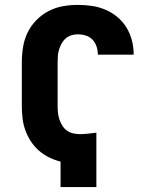

<svg xmlns="http://www.w3.org/2000/svg" viewBox="-20 -763 640 783"><path d="M227 0V-104Q203 -110 180.5 -121Q158 -132 139 -148.5Q120 -165 106 -186.5Q92 -208 83.5 -231.5Q75 -255 72 -280Q69 -305 69 -330V-509Q69 -540 74 -571Q79 -602 92.5 -630Q106 -658 128 -680.5Q150 -703 177.5 -717.5Q205 -732 235.5 -737.5Q266 -743 297 -743Q326 -743 354 -739Q382 -735 408.5 -724Q435 -713 457.5 -694.5Q480 -676 495 -652Q510 -628 517.5 -600Q525 -572 525 -544V-540H379V-542Q379 -558 373.5 -574Q368 -590 357 -601.5Q346 -613 330 -618Q314 -623 297 -623Q284 -623 271 -619Q258 -615 248 -606.5Q238 -598 231.5 -586Q225 -574 221 -561.5Q217 -549 216 -536Q215 -523 215 -509V-330Q215 -316 216.5 -302Q218 -288 222.5 -275Q227 -262 234.5 -250Q242 -238 253.5 -230Q265 -222 279 -219Q293 -216 306 -216Q323 -216 339.5 -218Q356 -220 373 -222V0Z"/></svg>

Font: Iosevka Aile Heavy
Style: Regular
Weight: 900
Designer: Belleve Invis
Foundry: Belleve Invis
Version: Version 31.1.0; ttfautohint (v1.8.4)